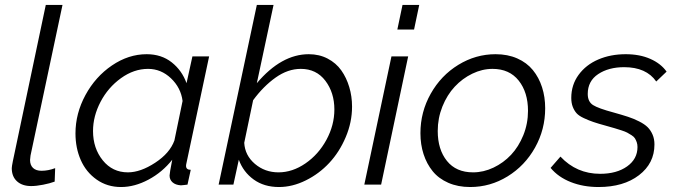

<svg xmlns="http://www.w3.org/2000/svg" viewBox="-20 -750 2745 780"><path d="M27.8 -66.9Q27.8 -73.2 32.2 -95.2L166 -730H233.9L104 -118.2Q102.1 -104.5 102.1 -100.1Q102.1 -79.1 114.3 -67.6Q126.5 -56.2 148.9 -56.2Q175.8 -56.2 204.1 -66.9L202.1 -12.2Q182.6 -4.9 154.8 0.5Q127 5.9 106.9 5.9Q70.3 5.9 49.1 -13.4Q27.8 -32.7 27.8 -66.9Z M286.6 -208Q286.6 -289.1 327.1 -363.8Q367.7 -438.5 434.8 -484.1Q502 -529.8 575.7 -529.8Q635.7 -529.8 677.5 -496.8Q719.2 -463.9 737.8 -412.1L761.7 -521H829.6L737.8 -88.9Q735.8 -81.1 735.8 -76.2Q735.8 -60.1 754.9 -60.1L741.7 0Q736.8 0.5 727.8 1.7Q718.8 2.9 714.8 2.9Q692.9 1.5 680.9 -9.3Q668.9 -20 668.9 -37.1Q668.9 -45.9 679.7 -101.1Q639.6 -50.3 583.3 -20.3Q526.9 9.8 471.7 9.8Q415.5 9.8 372.6 -20.5Q329.6 -50.8 308.1 -99.9Q286.6 -148.9 286.6 -208ZM688.5 -179.2 721.7 -339.8Q714.8 -393.6 674.6 -431.9Q634.3 -470.2 581.5 -470.2Q523.9 -470.2 471.4 -432.4Q418.9 -394.5 388.4 -336.2Q357.9 -277.8 357.9 -217.8Q357.9 -147.5 397.5 -98.6Q437 -49.8 499.5 -49.8Q550.8 -49.8 610.4 -88.9Q669.9 -127.9 688.5 -179.2Z M950.2 -101.1 928.2 0H868.2L1023.4 -730H1091.3L1023.4 -412.1Q1123 -529.8 1234.4 -529.8Q1276.9 -529.8 1311 -512Q1345.2 -494.1 1366.5 -464.1Q1387.7 -434.1 1398.9 -396.2Q1410.2 -358.4 1410.2 -316.9Q1410.2 -253.4 1384.5 -192.9Q1358.9 -132.3 1317.6 -88.1Q1276.4 -43.9 1222.2 -17.1Q1168 9.8 1113.3 9.8Q1052.7 9.8 1010.5 -20.8Q968.3 -51.3 950.2 -101.1ZM1338.4 -305.2Q1338.4 -373.5 1301.8 -421.9Q1265.1 -470.2 1202.1 -470.2Q1149.4 -470.2 1099.6 -434.8Q1049.8 -399.4 1008.3 -342.8L972.2 -169.9Q975.1 -118.7 1015.6 -84.2Q1056.2 -49.8 1111.3 -49.8Q1168 -49.8 1220.9 -86.2Q1273.9 -122.6 1306.2 -182.1Q1338.4 -241.7 1338.4 -305.2Z M1615.2 -730H1683.1L1662.1 -629.9H1594.2ZM1570.3 -521H1638.2L1528.3 0H1460Z M1688 -209Q1688 -294.9 1729.7 -369.1Q1771.5 -443.4 1842 -486.6Q1912.6 -529.8 1993.2 -529.8Q2042.5 -529.8 2081.3 -512.7Q2120.1 -495.6 2144.8 -465.3Q2169.4 -435.1 2182.1 -395.5Q2194.8 -356 2194.8 -310.1Q2194.8 -224.1 2153.6 -150.4Q2112.3 -76.7 2042 -33.4Q1971.7 9.8 1890.1 9.8Q1840.3 9.8 1801.3 -7.3Q1762.2 -24.4 1737.8 -54.4Q1713.4 -84.5 1700.7 -123.8Q1688 -163.1 1688 -209ZM2125 -299.8Q2125 -375 2087.2 -422.6Q2049.3 -470.2 1981 -470.2Q1939 -470.2 1898.7 -450.7Q1858.4 -431.2 1827.4 -397.9Q1796.4 -364.7 1777.3 -317.4Q1758.3 -270 1758.3 -217.8Q1758.3 -142.6 1795.7 -96.2Q1833 -49.8 1901.9 -49.8Q1944.3 -49.8 1984.9 -69.1Q2025.4 -88.4 2056.2 -121.1Q2086.9 -153.8 2106 -200.7Q2125 -247.6 2125 -299.8Z M2216.8 -67.9 2256.8 -113.8Q2322.3 -43.9 2418 -43.9Q2485.4 -43.9 2527.6 -74Q2569.8 -104 2569.8 -152.8Q2569.8 -163.6 2566.7 -172.4Q2563.5 -181.2 2559.6 -187.7Q2555.7 -194.3 2545.7 -200.7Q2535.6 -207 2528.1 -211.2Q2520.5 -215.3 2503.9 -220.7Q2487.3 -226.1 2476.6 -229.2Q2465.8 -232.4 2442.9 -238.8Q2409.2 -248 2390.6 -254.4Q2372.1 -260.7 2352.1 -270Q2332 -279.3 2322.5 -289.8Q2313 -300.3 2306.9 -315.9Q2300.8 -331.5 2300.8 -352.1Q2300.8 -405.3 2330.6 -446Q2360.4 -486.8 2410.4 -508.3Q2460.4 -529.8 2522 -529.8Q2579.1 -529.8 2622.1 -510.7Q2665 -491.7 2688 -459L2646 -418.9Q2605.5 -477.1 2515.6 -477.1Q2452.6 -477.1 2410.2 -449Q2367.7 -420.9 2367.7 -368.2Q2367.7 -336.9 2389.2 -323.2Q2410.6 -309.6 2472.7 -293Q2507.8 -283.2 2531 -275.6Q2554.2 -268.1 2576.4 -256.8Q2598.6 -245.6 2611.1 -233.2Q2623.5 -220.7 2631.1 -203.1Q2638.7 -185.5 2638.7 -163.1Q2638.7 -86.4 2575.9 -38.3Q2513.2 9.8 2411.6 9.8Q2349.6 9.8 2298.8 -10.3Q2248 -30.3 2216.8 -67.9Z"/></svg>

Font: Rawline
Style: Italic
Weight: 400
Italic angle: -12°
Designer: Matt McInerney, Pablo Impallari, Rodrigo Fuenzalida
Foundry: Matt McInerney, Pablo Impallari, Rodrigo Fuenzalida
Version: Version 4.020;PS 004.020;hotconv 1.0.88;makeotf.lib2.5.64775